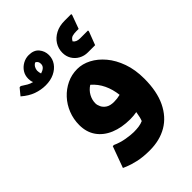

<svg xmlns="http://www.w3.org/2000/svg" viewBox="-409 -990 1392 1392"><g transform="rotate(-45 287.0 -294.0)"><path d="M256 -745Q256 -706 234 -674.5Q212 -643 173.5 -624.5Q135 -606 84 -606Q37 -606 -9.5 -622.5Q-56 -639 -102 -679L-60 -730L-48 -731Q-24 -715 -5 -704Q14 -693 36 -688Q31 -699 29.5 -710Q28 -721 28 -730Q28 -764 45 -790.5Q62 -817 90.5 -833Q119 -849 151 -849Q204 -849 230 -817.5Q256 -786 256 -745ZM336 -688Q336 -730 357.5 -764.5Q379 -799 418.5 -820Q458 -841 512 -841H580V-831L542 -727H518Q495 -727 477 -722Q459 -717 447 -694Q463 -671 501 -671H582V-661L543 -559H469Q432 -559 401.5 -576Q371 -593 353.5 -622Q336 -651 336 -688ZM115 -726Q115 -708 121 -691Q142 -697 156 -709Q170 -721 170 -741Q170 -769 147 -778Q131 -769 123.5 -755Q116 -741 115 -726ZM284 261Q214 261 163 249Q112 237 84 225Q56 213 56 213L116 49H128Q172 69 219.5 77Q267 85 296 85Q325 85 349 81.5Q373 78 393 69Q398 57 402.5 39Q407 21 411 -5Q379 1 344 1Q257 1 191 -26.5Q125 -54 88.5 -106Q52 -158 52 -231Q52 -291 73.5 -345Q95 -399 133 -440Q171 -481 221 -505Q271 -529 329 -529Q382 -529 434 -502Q486 -475 529 -424Q572 -373 598 -300Q624 -227 624 -135Q624 -5 581.5 83.5Q539 172 463 216.5Q387 261 284 261ZM246 -259Q246 -242 256 -221Q266 -200 288.5 -185.5Q311 -171 350 -171Q383 -171 414 -179Q407 -241 382.5 -292.5Q358 -344 315 -381Q282 -360 264 -327.5Q246 -295 246 -259Z"/></g></svg>

Font: Kufam Black
Style: Italic
Weight: 900
Italic angle: -11°
Designer: Artur Schmal
Foundry: Original Type
Version: Version 1.301; ttfautohint (v1.8.3)